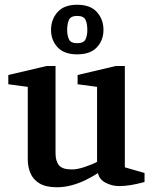

<svg xmlns="http://www.w3.org/2000/svg" viewBox="-20 -779 652 809"><path d="M220 10Q173 10 146 -6.5Q119 -23 108 -50Q97 -77 97 -106V-413L15 -424V-463L177 -501H214V-133Q214 -100 228.5 -82.5Q243 -65 283 -65Q305 -65 335.5 -75Q366 -85 389 -97V-413L307 -424V-463L468 -501H506V-74L589 -50V-12Q555 -3 530.5 1Q506 5 481 5Q452 5 425 -9Q398 -23 393 -50Q372 -36 343 -21.5Q314 -7 282.5 1.5Q251 10 220 10ZM305 -550Q250 -550 222.5 -580Q195 -610 195 -653Q195 -697 222.5 -728Q250 -759 305 -759Q361 -759 388.5 -728Q416 -697 416 -653Q416 -610 388.5 -580Q361 -550 305 -550ZM305 -597Q333 -597 340.5 -613.5Q348 -630 348 -653Q348 -678 340.5 -695Q333 -712 305 -712Q278 -712 270.5 -695Q263 -678 263 -653Q263 -630 270.5 -613.5Q278 -597 305 -597Z"/></svg>

Font: Manuale SemiBold
Style: Regular
Weight: 600
Version: Version 1.002